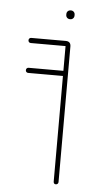

<svg xmlns="http://www.w3.org/2000/svg" viewBox="-48 -641 323 672"><g transform="rotate(5 113.5 -305.5)"><path d="M44 -485Q40 -485 37.5 -487.5Q35 -490 35 -494Q35 -498 37.5 -500.5Q40 -503 44 -503H165Q183 -503 183 -485V-9Q183 -5 180.5 -2.5Q178 0 174 0Q170 0 168 -2.5Q166 -5 166 -9V-485ZM44 -380Q40 -380 37.5 -382.5Q35 -385 35 -389Q35 -393 37.5 -395.5Q40 -398 44 -398H174Q178 -398 180.5 -395.5Q183 -393 183 -389Q183 -385 180.5 -382.5Q178 -380 174 -380ZM159 -597Q159 -603 163 -607Q167 -611 174 -611Q180 -611 184 -607Q188 -603 188 -597V-594Q188 -588 184 -584Q180 -580 174 -580Q167 -580 163 -584Q159 -588 159 -594Z"/></g></svg>

Font: Libertine-Super Thin
Style: Regular
Weight: 100
Designer: Bastien Sozeau
Foundry: NBR — Bastien Sozeau
Version: Version 2.003;gftools[0.9.33]